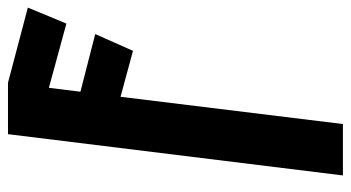

<svg xmlns="http://www.w3.org/2000/svg" viewBox="-224 -676 900 493"><g transform="rotate(-90 226.5 -430.0)"><path d="M128 -860 22 0H154L224 -571L342 -539L385 -636L237 -674L247 -755L412 -710L453 -809L260 -860Z"/></g></svg>

Font: Ny Stormning
Style: Kr
Weight: 400
Designer: Robert Jablonski, Mew Too
Foundry: Cannot Into Space Fonts
Version: Version 0.90